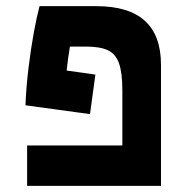

<svg xmlns="http://www.w3.org/2000/svg" viewBox="-20 -606 626 626"><path d="M291 -362.8 273.4 -233.9 63 -262.7Q65.4 -322.8 73 -385Q80.6 -447.3 90.3 -500.2Q100.1 -553.2 108.9 -585.9H294.4Q504.9 -585.9 504.9 -395V0H68.4V-131.8H378.9V-311.5Q378.9 -369.1 367.9 -399.9Q356.9 -430.7 331.3 -442.4Q305.7 -454.1 260.7 -454.1H208Q201.7 -417.5 197.3 -376Z"/></svg>

Font: Cascadia Mono
Style: Bold
Weight: 700
Monospace: yes
Designer: Aaron Bell
Foundry: Saja Typeworks
Version: Version 2404.023; ttfautohint (v1.8.4)